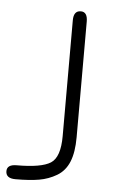

<svg xmlns="http://www.w3.org/2000/svg" viewBox="-160 -492 422 697"><g transform="rotate(5 50.5 -143.0)"><path d="M130.9 0Q130.9 54.7 116.7 89.4Q102.5 124 72.8 141.6Q43 159.2 8.8 165Q-25.4 170.9 -77.1 170.9Q-112.3 170.9 -112.3 144.5Q-112.3 120.1 -77.1 120.1Q12.7 120.1 46.4 98.6Q80.1 77.1 80.1 0V-421.9Q80.1 -457 106.4 -457Q130.9 -457 130.9 -421.9Z"/></g></svg>

Font: Jura
Style: Book
Weight: 400
Version: Version 2.3